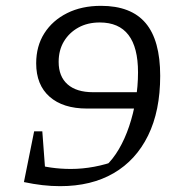

<svg xmlns="http://www.w3.org/2000/svg" viewBox="-20 -630 618 658"><path d="M326 -610Q429 -610 479 -551Q529 -492 529 -370Q529 -250 487.5 -165.5Q446 -81 369.5 -36.5Q293 8 186 8Q156 8 125.5 4.5Q95 1 62 -6L91 -70Q152 -51 223 -51Q262 -51 302.5 -58.5Q343 -66 383 -81L342 -61Q367 -84 387.5 -119Q408 -154 422.5 -197Q437 -240 445 -287Q453 -334 453 -382Q453 -553 322 -553Q280 -553 248.5 -535.5Q217 -518 199 -488Q181 -458 181 -418Q181 -368 211.5 -341Q242 -314 299 -314H481L471 -258H278Q196 -258 150 -298.5Q104 -339 104 -413Q104 -472 132 -516Q160 -560 210 -585Q260 -610 326 -610ZM125 -180 138 -6H62L97 -180Z"/></svg>

Font: Piazzolla 24pt
Style: Italic
Weight: 400
Italic angle: -11.3°
Designer: Juan Pablo del Peral
Foundry: Huerta Tipografica
Version: Version 2.005